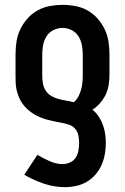

<svg xmlns="http://www.w3.org/2000/svg" viewBox="-20 -548 515 791"><path d="M248 223Q203 223 160.5 208.5Q118 194 80 172L134 90Q146 97 158.5 103.5Q171 110 183.5 115.5Q196 121 209.5 124.5Q223 128 237 128Q253 128 268 121.5Q283 115 291.5 102Q300 89 303 73Q306 57 306 41Q306 26 303 10.5Q300 -5 290 -17Q280 -29 265 -34Q250 -39 234.5 -42Q219 -45 204 -48Q189 -51 174 -55Q159 -59 145 -65Q131 -71 118 -79Q105 -87 93.5 -97.5Q82 -108 73 -120.5Q64 -133 58 -147.5Q52 -162 48.5 -177Q45 -192 44.5 -207.5Q44 -223 44 -239V-323Q44 -350 48 -376.5Q52 -403 63.5 -427Q75 -451 93 -471.5Q111 -492 134.5 -505Q158 -518 184.5 -523Q211 -528 237 -528Q264 -528 290.5 -523Q317 -518 340.5 -505Q364 -492 382 -471.5Q400 -451 411.5 -427Q423 -403 427 -376.5Q431 -350 431 -323V-239Q431 -218 427.5 -197Q424 -176 415 -157.5Q406 -139 392 -123Q378 -107 361 -96Q376 -84 386.5 -68Q397 -52 403.5 -34.5Q410 -17 413 2Q416 21 416 40Q416 63 412 86.5Q408 110 398.5 131.5Q389 153 373.5 171Q358 189 337.5 201Q317 213 294 218Q271 223 248 223ZM284 -127Q296 -137 303 -150.5Q310 -164 314 -178.5Q318 -193 319.5 -208Q321 -223 321 -239V-323Q321 -342 317.5 -361.5Q314 -381 303.5 -398Q293 -415 275 -424Q257 -433 238 -433Q218 -433 200 -424Q182 -415 171.5 -398Q161 -381 157.5 -361.5Q154 -342 154 -323V-239Q154 -222 156.5 -206Q159 -190 167.5 -176Q176 -162 190 -153.5Q204 -145 220 -140.5Q236 -136 252 -133.5Q268 -131 284 -127Z"/></svg>

Font: Iosevka QP
Style: Bold
Weight: 700
Designer: Belleve Invis
Foundry: Belleve Invis
Version: Version 20.0.0; ttfautohint (v1.8.4)